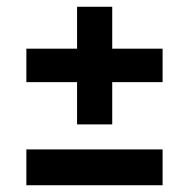

<svg xmlns="http://www.w3.org/2000/svg" viewBox="-20 -640 559 568"><path d="M208 -272V-620H312V-272ZM58 -397V-496H461V-397ZM58 -92V-198H461V-92Z"/></svg>

Font: Bricolage Grotesque 20pt SemiBold
Style: Regular
Weight: 600
Version: Version 1.001;gftools[0.9.33.dev8+g029e19f]